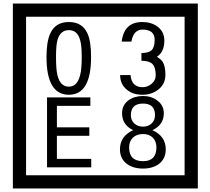

<svg xmlns="http://www.w3.org/2000/svg" viewBox="-20 -980 1195 1090"><path d="M1103 90H53V-960H1103ZM1028 15V-885H128V15ZM497 -656Q497 -442 371 -442Q244 -442 244 -656Q244 -744 265 -789Q294 -855 371 -855Q448 -855 477 -789Q497 -745 497 -656ZM444 -656Q444 -723 435 -752Q420 -809 371 -809Q322 -809 306 -752Q298 -723 298 -656Q298 -587 306 -553Q322 -488 371 -488Q419 -488 435 -554Q444 -587 444 -656ZM919 -556Q919 -504 880.5 -473Q842 -442 789 -442Q734 -442 700 -471Q662 -502 662 -554H721Q727 -485 790 -485Q818 -485 841 -504.5Q864 -524 864 -552Q864 -597 846 -616Q828 -635 783 -635V-679Q825 -679 841.5 -696Q858 -713 858 -754Q858 -812 789 -812Q738 -812 726 -744H671Q684 -855 788 -855Q839 -855 874 -829Q913 -800 913 -750Q913 -685 871 -658Q895 -642 903 -630Q919 -605 919 -556ZM498 -30H247V-427H493V-379H303V-257H487V-209H303V-78H498ZM921 -132Q921 -79 882 -49Q846 -23 792 -23Q737 -23 701 -49Q661 -79 661 -132Q661 -207 736 -241Q673 -271 673 -337Q673 -384 710 -411Q744 -435 792 -435Q839 -435 872 -410Q910 -383 910 -337Q910 -271 845 -241Q921 -207 921 -132ZM860 -326Q860 -392 792 -392Q723 -392 723 -326Q723 -297 742.5 -279Q762 -261 792 -261Q821 -261 840.5 -279Q860 -297 860 -326ZM868 -143Q868 -178 847.5 -198.5Q827 -219 792 -219Q756 -219 734.5 -198.5Q713 -178 713 -143Q713 -65 792 -65Q868 -65 868 -143Z"/></svg>

Font: Unicode BMP Fallback SIL
Style: Regular
Weight: 400
Foundry: NRSI, SIL International
Version: Version 5.1 Based on Unicode 5.1